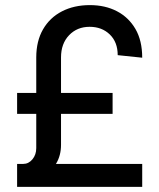

<svg xmlns="http://www.w3.org/2000/svg" viewBox="-20 -732 622 752"><path d="M122 -152V-507Q122 -571 148.5 -617Q175 -663 222.5 -687.5Q270 -712 332 -712Q392 -712 438 -688Q484 -664 510.5 -618.5Q537 -573 537 -506L441 -516Q441 -567 410 -597Q379 -627 331 -627Q282 -627 250.5 -594Q219 -561 219 -507V-165ZM75 -25 71 -90Q92 -90 107 -108Q122 -126 122 -152L219 -165Q219 -123 200 -91.5Q181 -60 148 -42.5Q115 -25 75 -25ZM47 0V-90H537V0ZM47 -286V-368H421V-286Z"/></svg>

Font: Figtree Light Medium
Style: Regular
Weight: 500
Version: Version 2.001;gftools[0.9.30]